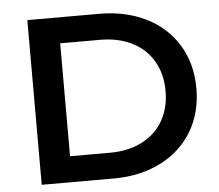

<svg xmlns="http://www.w3.org/2000/svg" viewBox="-51 -756 927 813"><g transform="rotate(-5 413.0 -350.0)"><path d="M94 -700H400Q512 -700 599 -656.5Q686 -613 734 -533.5Q782 -454 782 -350Q782 -246 734 -166.5Q686 -87 599 -43.5Q512 0 400 0H94ZM394 -110Q471 -110 529.5 -139.5Q588 -169 619.5 -223.5Q651 -278 651 -350Q651 -422 619.5 -476.5Q588 -531 529.5 -560.5Q471 -590 394 -590H224V-110Z"/></g></svg>

Font: APTA Sans SemiBold
Style: Bold
Weight: 600
Version: Version 7.200